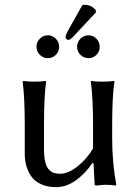

<svg xmlns="http://www.w3.org/2000/svg" viewBox="-20 -769 577 799"><path d="M322.3 -747.1Q327.1 -749 333.5 -749Q358.4 -749 377.4 -728.5L379.9 -718.3L288.1 -620.1Q272.9 -603 264.2 -603Q259.8 -603 256.3 -606.7Q252.9 -610.4 252.9 -614.7Q252.9 -623 262.2 -640.1ZM145.8 -540.8Q131.8 -554.7 131.8 -574.2Q131.8 -593.8 145.8 -607.9Q159.7 -622.1 179.2 -622.1Q198.7 -622.1 212.4 -607.9Q226.1 -593.8 226.1 -574.2Q226.1 -554.7 212.4 -540.8Q198.7 -526.9 179.2 -526.9Q159.7 -526.9 145.8 -540.8ZM314.7 -540.8Q300.8 -554.7 300.8 -574.2Q300.8 -593.8 314.7 -607.9Q328.6 -622.1 348.1 -622.1Q367.7 -622.1 381.3 -607.9Q395 -593.8 395 -574.2Q395 -554.7 381.3 -540.8Q367.7 -526.9 348.1 -526.9Q328.6 -526.9 314.7 -540.8ZM365.2 -91.8Q337.4 -49.3 297.4 -19.8Q257.3 9.8 213.9 9.8Q178.2 9.8 151.9 -2Q125.5 -13.7 111.1 -33.9Q96.7 -54.2 89.8 -77.9Q83 -101.6 83 -128.9V-249Q83 -364.7 74.2 -429.2L76.2 -432.1Q94.7 -429.2 123 -429.2Q151.4 -429.2 169.9 -432.1L171.9 -429.2Q163.1 -369.1 163.1 -249V-149.9Q163.1 -116.7 168.5 -94.7Q173.8 -72.8 184.1 -62.7Q194.3 -52.7 204.6 -49.3Q214.8 -45.9 230 -45.9Q264.6 -45.9 303.7 -77.6Q342.8 -109.4 367.2 -150.9V-249Q367.2 -361.3 357.9 -429.2L359.9 -432.1Q377.9 -429.2 407.2 -429.2Q435.5 -429.2 454.1 -432.1L456.1 -429.2Q446.8 -366.2 446.8 -249V-191.9Q446.8 -93.8 463.9 0L461.9 2.9Q442.4 0 417.5 0Q409.2 0 382.8 2.9Q374 2.9 374 0L369.1 -88.9Z"/></svg>

Font: Linux Biolinum G
Style: Regular
Weight: 400
Designer: Philipp H. Poll
Foundry: Philipp H. Poll
Version: Version 1.1.0 ; ttfautohint (v1.6)